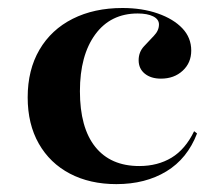

<svg xmlns="http://www.w3.org/2000/svg" viewBox="-20 -449 542 480"><path d="M271 11.3Q204.8 11.3 154.8 -14.9Q104.8 -41.1 77 -89.9Q49.2 -138.7 49.2 -205.6Q49.2 -274.2 78.6 -324.6Q108.1 -375 161.7 -402Q215.3 -429 286.3 -429Q335.5 -429 374.6 -415.3Q413.7 -401.6 435.9 -378.2Q458.1 -354.8 458.1 -322.6Q458.1 -291.9 436.7 -272.2Q415.3 -252.4 382.3 -252.4Q357.3 -252.4 341.9 -264.9Q326.6 -277.4 326.6 -298.4Q326.6 -318.5 339.5 -332.7Q352.4 -346.8 364.9 -359.7Q377.4 -372.6 377.4 -387.9Q377.4 -400.8 362.9 -408.1Q348.4 -415.3 324.2 -415.3Q256.5 -415.3 218.1 -362.9Q179.8 -310.5 179.8 -221Q179.8 -129.8 218.1 -81.9Q256.5 -33.9 328.2 -33.9Q374.2 -33.9 408.9 -54.8Q443.5 -75.8 465.3 -121L472.6 -115.3Q448.4 -52.4 396 -20.6Q343.5 11.3 271 11.3Z"/></svg>

Font: Playfair 144pt SemiExpanded ExtraBold
Style: Regular
Weight: 800
Width: 6
Designer: Claus Eggers Sørensen
Foundry: Claus Eggers Sørensen
Version: Version 2.203